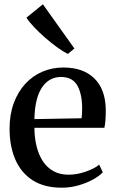

<svg xmlns="http://www.w3.org/2000/svg" viewBox="-20 -862 536 893"><path d="M267.5 11Q186.5 11 132.5 -23.2Q78.5 -57.5 51.5 -119.5Q24.5 -181.5 24.5 -263.5Q24.5 -329.5 44 -382.2Q63.5 -435 97.5 -472Q131.5 -509 177 -528.5Q222.5 -548 274.5 -548Q366.5 -548 418 -498.2Q469.5 -448.5 472 -355Q472 -324.5 470.5 -303.5Q469 -282.5 465.5 -267.5H140Q140.5 -220 150.5 -180.2Q160.5 -140.5 180 -111.2Q199.5 -82 229 -65.8Q258.5 -49.5 298.5 -49.5Q338.5 -49.5 379 -63.8Q419.5 -78 441.5 -96L458 -60.5Q441 -42.5 411 -26.2Q381 -10 343.8 0.5Q306.5 11 267.5 11ZM140 -308 359.5 -312Q361 -322.5 361.5 -334.8Q362 -347 362 -358Q362 -425 339.5 -464.5Q317 -504 263.5 -504Q236 -504 213.8 -491.8Q191.5 -479.5 175.2 -455.2Q159 -431 150 -394.2Q141 -357.5 140 -308ZM295 -611.5Q274.5 -621.5 247 -641.2Q219.5 -661 191 -685.8Q162.5 -710.5 139 -735.2Q115.5 -760 103 -780L179.5 -842L326 -636.5L296 -611.5Z"/></svg>

Font: Merriweather 72pt Medium
Style: Regular
Weight: 500
Version: Version 2.100